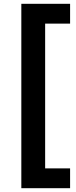

<svg xmlns="http://www.w3.org/2000/svg" viewBox="-20 -803 397 1008"><path d="M92 185V-783H348V-679H217V81H348V185Z"/></svg>

Font: Ubuntu Sans
Style: Bold
Weight: 700
Designer: Dalton Maag Ltd
Foundry: Dalton Maag Ltd
Version: Version 1.006; ttfautohint (v1.8.4.7-5d5b)